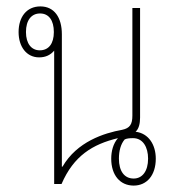

<svg xmlns="http://www.w3.org/2000/svg" viewBox="-20 -574 544 599"><path d="M397 5C438 5 466 -27 466 -79C466 -122 444 -158 403 -163C413 -172 417 -188 417 -207V-549H393V-213C393 -186 385 -174 361 -169C305 -159 220 -132 175 -54H173V-467C173 -520 149 -554 106 -554C63 -554 38 -521 38 -474C38 -428 63 -395 102 -395C123 -395 138 -403 149 -416V0H172C210 -88 269 -124 348 -143C333 -126 327 -102 327 -79C327 -27 355 5 397 5ZM104 -417C78 -417 61 -438 61 -474C61 -511 78 -532 105 -532C132 -532 148 -511 148 -474C148 -438 132 -417 104 -417ZM397 -17C368 -17 351 -40 351 -79C351 -104 357 -125 369 -139C375 -142 384 -143 395 -143C426 -143 442 -115 442 -79C442 -40 424 -17 397 -17Z"/></svg>

Font: Noto Sans Thai Looped Condensed Thin
Style: Regular
Weight: 100
Width: 3
Designer: Sasikarn Vongin, Ben Mitchell
Foundry: The Fontpad Ltd
Version: Version 1.001